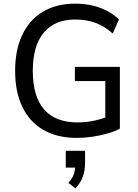

<svg xmlns="http://www.w3.org/2000/svg" viewBox="-20 -748 760 1054"><path d="M401 9Q294 9 218 -35Q142 -79 102.5 -161.5Q63 -244 63 -359Q63 -474 102.5 -557Q142 -640 216 -684Q290 -728 393 -728Q442 -728 486 -718Q530 -708 567.5 -688.5Q605 -669 633 -641L599 -564Q553 -605 503 -623Q453 -641 393 -641Q280 -641 220 -568.5Q160 -496 160 -359Q160 -219 222 -147.5Q284 -76 405 -76Q453 -76 497 -85.5Q541 -95 580 -111L558 -59V-303H391V-381H638V-42Q611 -27 571.5 -15.5Q532 -4 488 2.5Q444 9 401 9ZM394 286 355 256Q377 232 385 208.5Q393 185 393 160L414 172H341V80H447V147Q447 188 434.5 222.5Q422 257 394 286Z"/></svg>

Font: Nunitoga
Style: Medium
Weight: 500
Designer: Vernon Adams
Foundry: Vernon Adams
Version: Version 1.0